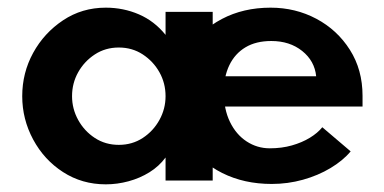

<svg xmlns="http://www.w3.org/2000/svg" viewBox="-20 -471 1002 501"><path d="M256 10Q194 10 144.5 -22Q95 -54 66.5 -107Q38 -160 38 -220Q38 -281 66.5 -333Q95 -385 144.5 -418Q194 -451 256 -451Q302 -451 342.5 -433.5Q383 -416 412 -380V-440H535V0H412V-60Q395 -37 370 -21.5Q345 -6 315.5 2Q286 10 256 10ZM290 -93Q325 -93 352.5 -111Q380 -129 396 -158Q412 -187 412 -220Q412 -254 396 -282.5Q380 -311 352.5 -329Q325 -347 290 -347Q255 -347 227.5 -329Q200 -311 184 -282.5Q168 -254 168 -220Q168 -187 184 -158Q200 -129 227.5 -111Q255 -93 290 -93ZM689 9Q617 9 560 -19.5Q503 -48 470.5 -99.5Q438 -151 438 -221Q438 -288 470.5 -340Q503 -392 559 -421.5Q615 -451 686 -451Q751 -451 805.5 -422Q860 -393 893 -341Q926 -289 926 -221V-193H538V-272H805Q801 -312 768.5 -338Q736 -364 688 -364Q648 -364 620.5 -347.5Q593 -331 578.5 -301Q564 -271 564 -231Q564 -186 580 -153Q596 -120 623.5 -102Q651 -84 684 -84Q715 -84 741.5 -91.5Q768 -99 788.5 -111.5Q809 -124 821 -139L895 -76Q875 -52 842.5 -32.5Q810 -13 770.5 -2Q731 9 689 9Z"/></svg>

Font: Teachers SemiBold
Style: Regular
Weight: 600
Version: Version 1.001